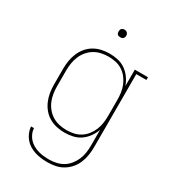

<svg xmlns="http://www.w3.org/2000/svg" viewBox="-217 -823 1034 1151"><g transform="rotate(30 300.0 -247.0)"><path d="M296 213Q274 213 252.5 210.5Q231 208 210 201.5Q189 195 170 183.5Q151 172 137 155.5Q123 139 114.5 118.5Q106 98 104 76H125Q126 96 134 114Q142 132 155 146Q168 160 185 169.5Q202 179 220.5 184.5Q239 190 258 192Q277 194 296 194Q321 194 346 188.5Q371 183 392.5 170Q414 157 430 137Q446 117 456 93.5Q466 70 469.5 45Q473 20 473 -5V-113Q463 -85 446 -61.5Q429 -38 405.5 -21.5Q382 -5 353.5 1.5Q325 8 296 8Q268 8 240.5 2Q213 -4 189 -18Q165 -32 147 -53.5Q129 -75 118 -101Q107 -127 102.5 -154.5Q98 -182 98 -210V-320Q98 -348 102.5 -375.5Q107 -403 118 -429Q129 -455 147 -476.5Q165 -498 189 -512Q213 -526 240.5 -532Q268 -538 296 -538Q325 -538 353.5 -531.5Q382 -525 405.5 -508.5Q429 -492 446 -468.5Q463 -445 473 -417V-530H564V-511H494V-5Q494 23 489.5 50.5Q485 78 474.5 104Q464 130 445.5 151.5Q427 173 403 187.5Q379 202 351.5 207.5Q324 213 296 213ZM299 -11Q324 -11 349 -16.5Q374 -22 395 -35.5Q416 -49 431.5 -69Q447 -89 456.5 -112Q466 -135 469.5 -160Q473 -185 473 -210V-320Q473 -345 469.5 -370Q466 -395 456.5 -418Q447 -441 431.5 -461Q416 -481 395 -494.5Q374 -508 349 -513.5Q324 -519 299 -519Q274 -519 248.5 -513.5Q223 -508 201.5 -495Q180 -482 163.5 -462.5Q147 -443 137 -419.5Q127 -396 123 -370.5Q119 -345 119 -320V-210Q119 -185 123 -159.5Q127 -134 137 -110.5Q147 -87 163.5 -67.5Q180 -48 201.5 -35Q223 -22 248.5 -16.5Q274 -11 299 -11ZM300 -654Q295 -654 289.5 -655.5Q284 -657 280.5 -660.5Q277 -664 275.5 -669.5Q274 -675 274 -680Q274 -685 275.5 -690.5Q277 -696 280.5 -699.5Q284 -703 289.5 -705Q295 -707 300 -707Q305 -707 310.5 -705Q316 -703 319.5 -699.5Q323 -696 325 -690.5Q327 -685 327 -680Q327 -675 325 -669.5Q323 -664 319.5 -660.5Q316 -657 310.5 -655.5Q305 -654 300 -654Z"/></g></svg>

Font: Iosevka Curly Slab ThEx
Style: Regular
Weight: 100
Width: 7
Monospace: yes
Designer: Belleve Invis
Foundry: Belleve Invis
Version: Version 11.1.0; ttfautohint (v1.8.3)